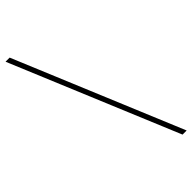

<svg xmlns="http://www.w3.org/2000/svg" viewBox="-291 -842 991 991"><g transform="rotate(-45 205.0 -346.0)"><path d="M380 110 0 -802H30L410 110Z"/></g></svg>

Font: Literata 72pt Black
Style: Regular
Weight: 900
Designer: Latin by Veronika Burian and Jose Scaglione. Greek by Irene Vlachou. Cyrillic by Vera Evstafieva.
Foundry: TypeTogether
Version: Version 3.002